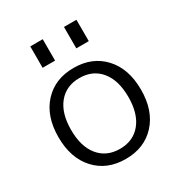

<svg xmlns="http://www.w3.org/2000/svg" viewBox="-176 -857 922 987"><g transform="rotate(-30 285.0 -363.5)"><path d="M348 -610V-737H422V-610ZM148 -610V-737H222V-610ZM409.5 -414.5Q364 -470 285 -470Q206 -470 160.5 -414.5Q115 -359 115 -260Q115 -161 160.5 -105.5Q206 -50 285 -50Q364 -50 409.5 -105.5Q455 -161 455 -260Q455 -359 409.5 -414.5ZM463 -63Q396 10 285 10Q174 10 107 -63Q40 -136 40 -260Q40 -384 107 -457Q174 -530 285 -530Q396 -530 463 -457Q530 -384 530 -260Q530 -136 463 -63Z"/></g></svg>

Font: Mplus 1p
Style: Regular
Weight: 400
Version: Version 1.061